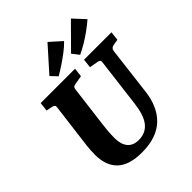

<svg xmlns="http://www.w3.org/2000/svg" viewBox="-220 -913 1055 1055"><g transform="rotate(-45 307.5 -385.5)"><path d="M267 13Q169 13 122 -31.5Q75 -76 75 -161Q75 -176 76 -193.5Q77 -211 79 -229L112 -490Q114 -502 109.5 -507Q105 -512 94 -514L59 -521L65 -573H332L326 -521L276 -512Q269 -511 262 -508Q255 -505 253 -488L223 -249Q220 -227 218 -202Q216 -177 216 -148Q216 -101 238 -74.5Q260 -48 303 -48Q330 -48 351 -57.5Q372 -67 387.5 -86Q403 -105 413 -135Q423 -165 428 -205L463 -488Q465 -500 461 -505Q457 -510 445 -512L396 -521L402 -573H615L609 -521L575 -515Q567 -514 560 -509Q553 -504 551 -490L517 -210Q511 -158 492.5 -116.5Q474 -75 443.5 -46Q413 -17 369 -2Q325 13 267 13ZM204 -644 329 -784 397 -723Q377 -702 349.5 -681Q322 -660 293.5 -641Q265 -622 239 -607ZM375 -647 511 -784 573 -717Q551 -698 522.5 -677Q494 -656 464 -638Q434 -620 406 -607Z"/></g></svg>

Font: Yrsa
Style: Bold Italic
Weight: 700
Italic angle: -7.10001°
Version: Version 2.004